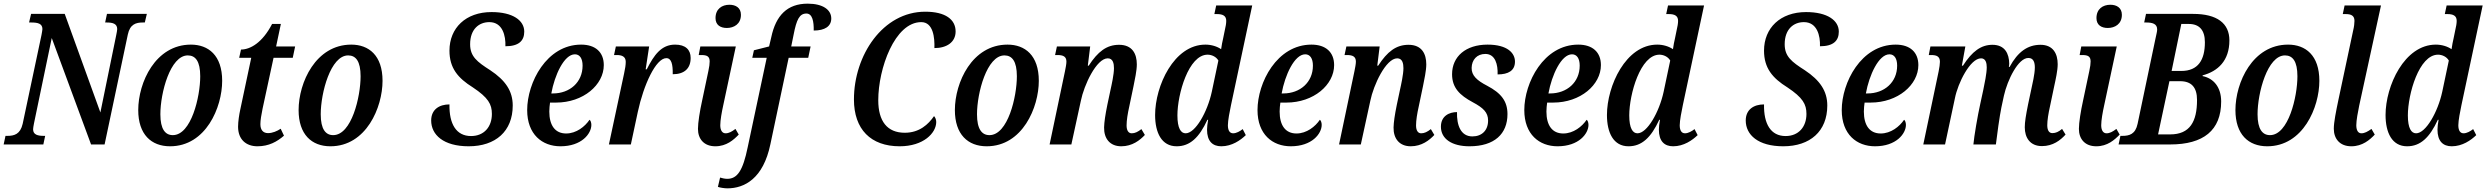

<svg xmlns="http://www.w3.org/2000/svg" viewBox="-39 -790 13597 1050"><path d="M-19 0H198L208 -47H200C168 -47 142 -53 142 -83C142 -89 144 -100 147 -116L244 -582L459 0H533L660 -601C672 -658 705 -667 742 -667H753L764 -714H546L536 -667H545C576 -667 602 -661 602 -631C602 -624 599 -611 597 -600L510 -175L315 -714H131L120 -667H132C168 -667 193 -661 193 -631C193 -624 190 -613 188 -599L85 -113C72 -56 39 -47 2 -47H-9Z M891 10C1087 10 1176 -203 1176 -348C1176 -488 1100 -546 1005 -546C811 -546 717 -339 717 -188C717 -55 788 10 891 10ZM906 -51C865 -51 838 -83 838 -165C838 -282 892 -487 988 -487C1030 -487 1056 -455 1056 -373C1056 -261 1007 -51 906 -51Z M1369 10C1431 10 1476 -15 1514 -48L1496 -86C1477 -73 1451 -62 1427 -62C1401 -62 1385 -78 1385 -111C1385 -132 1390 -162 1397 -196L1457 -474H1562L1575 -536H1471L1497 -659H1449C1396 -556 1329 -519 1279 -519L1269 -474H1335L1275 -191C1269 -164 1263 -125 1263 -97C1263 -28 1306 10 1369 10Z M1768 10C1964 10 2053 -203 2053 -348C2053 -488 1977 -546 1882 -546C1688 -546 1594 -339 1594 -188C1594 -55 1665 10 1768 10ZM1783 -51C1742 -51 1715 -83 1715 -165C1715 -282 1769 -487 1865 -487C1907 -487 1933 -455 1933 -373C1933 -261 1884 -51 1783 -51Z M2524 10C2671 10 2765 -72 2765 -213C2765 -292 2725 -351 2642 -406C2570 -452 2532 -481 2532 -548C2532 -631 2581 -669 2637 -669C2710 -669 2727 -594 2725 -537C2798 -537 2828 -567 2828 -617C2828 -678 2766 -724 2649 -724C2508 -724 2419 -637 2419 -513C2419 -418 2465 -363 2547 -312C2631 -256 2651 -220 2651 -167C2651 -96 2608 -46 2537 -46C2456 -46 2417 -112 2419 -219C2363 -219 2319 -191 2319 -131C2319 -53 2386 10 2524 10Z M3026 10C3142 10 3195 -59 3195 -107C3195 -119 3191 -131 3185 -135C3160 -98 3113 -60 3057 -60C2997 -60 2965 -104 2965 -180C2965 -196 2967 -215 2969 -229H3002C3151 -229 3263 -326 3263 -434C3263 -504 3218 -546 3139 -546C2950 -546 2844 -338 2844 -188C2844 -55 2926 10 3026 10ZM2985 -279H2976C2994 -379 3046 -493 3105 -493C3131 -493 3147 -471 3147 -431C3147 -340 3077 -279 2985 -279Z M3374 -388 3291 0H3411L3449 -178C3481 -327 3548 -472 3605 -472C3633 -472 3641 -438 3640 -384C3704 -384 3738 -416 3738 -473C3738 -518 3710 -546 3653 -546C3578 -546 3538 -490 3498 -411H3492L3511 -536H3329L3319 -489H3334C3360 -489 3383 -482 3383 -452C3383 -436 3380 -414 3374 -388Z M3936 -637C3974 -637 4013 -658 4013 -709C4013 -748 3984 -764 3950 -764C3909 -764 3874 -741 3874 -691C3874 -653 3901 -637 3936 -637ZM3873 10C3934 10 3973 -25 4001 -54L3983 -85C3963 -70 3947 -61 3929 -61C3911 -61 3900 -77 3900 -105C3900 -132 3908 -177 3916 -213L3985 -536H3791L3782 -489H3796C3827 -489 3842 -482 3842 -454C3842 -442 3840 -424 3835 -402L3801 -241C3788 -182 3778 -120 3778 -85C3778 -30 3811 10 3873 10Z M3939 240C4032 240 4135 187 4174 -1L4274 -474H4381L4394 -536H4288L4301 -600C4317 -683 4333 -716 4371 -716C4404 -716 4412 -672 4411 -623C4472 -623 4507 -646 4507 -689C4507 -736 4462 -770 4378 -770C4266 -770 4204 -705 4179 -587L4167 -536L4084 -515L4075 -474H4154L4050 15C4024 142 3994 188 3938 188C3925 188 3908 184 3899 181L3887 232C3898 236 3922 240 3939 240Z M4881 10C5012 10 5081 -63 5081 -123C5081 -137 5075 -149 5069 -155C5038 -110 4989 -64 4909 -64C4813 -64 4764 -127 4764 -242C4764 -415 4854 -669 4999 -669C5065 -669 5073 -583 5071 -527C5138 -527 5187 -559 5187 -618C5187 -683 5132 -726 5021 -726C4789 -726 4631 -488 4631 -246C4631 -83 4723 10 4881 10Z M5357 10C5553 10 5642 -203 5642 -348C5642 -488 5566 -546 5471 -546C5277 -546 5183 -339 5183 -188C5183 -55 5254 10 5357 10ZM5372 -51C5331 -51 5304 -83 5304 -165C5304 -282 5358 -487 5454 -487C5496 -487 5522 -455 5522 -373C5522 -261 5473 -51 5372 -51Z M6093 10C6153 10 6195 -23 6222 -52L6203 -84C6184 -69 6168 -61 6150 -61C6132 -61 6122 -77 6122 -104C6122 -132 6128 -169 6137 -209L6160 -319C6167 -355 6178 -403 6178 -438C6178 -495 6154 -545 6081 -545C6013 -545 5965 -508 5915 -431H5910L5923 -536H5741L5731 -489H5744C5775 -489 5793 -481 5793 -453C5793 -440 5789 -420 5785 -400L5701 0H5820L5872 -239C5889 -324 5957 -471 6019 -471C6048 -471 6053 -442 6053 -417C6053 -383 6040 -325 6034 -298L6017 -218C6005 -159 6000 -123 5999 -93C5998 -32 6031 10 6093 10Z M6396 10C6468 10 6519 -37 6564 -135H6568C6564 -114 6562 -93 6562 -81C6562 -18 6592 10 6640 10C6698 10 6745 -23 6774 -51L6757 -84C6742 -72 6722 -61 6705 -61C6687 -61 6676 -75 6676 -105C6676 -131 6686 -182 6693 -215L6809 -760H6612L6602 -713H6616C6648 -713 6667 -704 6667 -676C6667 -662 6664 -645 6659 -624L6650 -580C6647 -568 6641 -538 6639 -521C6617 -536 6586 -546 6553 -546C6381 -546 6278 -320 6278 -161C6278 -65 6313 10 6396 10ZM6445 -61C6419 -61 6400 -88 6400 -159C6400 -275 6461 -491 6565 -491C6587 -491 6612 -480 6624 -459L6588 -288C6564 -177 6498 -61 6445 -61Z M7020 10C7136 10 7189 -59 7189 -107C7189 -119 7185 -131 7179 -135C7154 -98 7107 -60 7051 -60C6991 -60 6959 -104 6959 -180C6959 -196 6961 -215 6963 -229H6996C7145 -229 7257 -326 7257 -434C7257 -504 7212 -546 7133 -546C6944 -546 6838 -338 6838 -188C6838 -55 6920 10 7020 10ZM6979 -279H6970C6988 -379 7040 -493 7099 -493C7125 -493 7141 -471 7141 -431C7141 -340 7071 -279 6979 -279Z M7676 10C7736 10 7778 -23 7805 -52L7786 -84C7767 -69 7751 -61 7733 -61C7715 -61 7705 -77 7705 -104C7705 -132 7711 -169 7720 -209L7743 -319C7750 -355 7761 -403 7761 -438C7761 -495 7737 -545 7664 -545C7596 -545 7548 -508 7498 -431H7493L7506 -536H7324L7314 -489H7327C7358 -489 7376 -481 7376 -453C7376 -440 7372 -420 7368 -400L7284 0H7403L7455 -239C7472 -324 7540 -471 7602 -471C7631 -471 7636 -442 7636 -417C7636 -383 7623 -325 7617 -298L7600 -218C7588 -159 7583 -123 7582 -93C7581 -32 7614 10 7676 10Z M7997 10C8134 10 8205 -58 8205 -166C8205 -237 8170 -281 8094 -321C8038 -350 8008 -377 8009 -419C8010 -463 8038 -495 8084 -495C8139 -495 8153 -436 8151 -383C8210 -383 8246 -404 8246 -453C8246 -499 8206 -546 8096 -546C7977 -546 7902 -481 7902 -384C7902 -310 7944 -269 8015 -231C8073 -200 8099 -175 8099 -131C8099 -77 8065 -44 8013 -44C7949 -44 7927 -106 7929 -177C7888 -177 7841 -157 7841 -97C7841 -30 7902 10 7997 10Z M8479 10C8595 10 8648 -59 8648 -107C8648 -119 8644 -131 8638 -135C8613 -98 8566 -60 8510 -60C8450 -60 8418 -104 8418 -180C8418 -196 8420 -215 8422 -229H8455C8604 -229 8716 -326 8716 -434C8716 -504 8671 -546 8592 -546C8403 -546 8297 -338 8297 -188C8297 -55 8379 10 8479 10ZM8438 -279H8429C8447 -379 8499 -493 8558 -493C8584 -493 8600 -471 8600 -431C8600 -340 8530 -279 8438 -279Z M8867 10C8939 10 8990 -37 9035 -135H9039C9035 -114 9033 -93 9033 -81C9033 -18 9063 10 9111 10C9169 10 9216 -23 9245 -51L9228 -84C9213 -72 9193 -61 9176 -61C9158 -61 9147 -75 9147 -105C9147 -131 9157 -182 9164 -215L9280 -760H9083L9073 -713H9087C9119 -713 9138 -704 9138 -676C9138 -662 9135 -645 9130 -624L9121 -580C9118 -568 9112 -538 9110 -521C9088 -536 9057 -546 9024 -546C8852 -546 8749 -320 8749 -161C8749 -65 8784 10 8867 10ZM8916 -61C8890 -61 8871 -88 8871 -159C8871 -275 8932 -491 9036 -491C9058 -491 9083 -480 9095 -459L9059 -288C9035 -177 8969 -61 8916 -61Z M9713 10C9860 10 9954 -72 9954 -213C9954 -292 9914 -351 9831 -406C9759 -452 9721 -481 9721 -548C9721 -631 9770 -669 9826 -669C9899 -669 9916 -594 9914 -537C9987 -537 10017 -567 10017 -617C10017 -678 9955 -724 9838 -724C9697 -724 9608 -637 9608 -513C9608 -418 9654 -363 9736 -312C9820 -256 9840 -220 9840 -167C9840 -96 9797 -46 9726 -46C9645 -46 9606 -112 9608 -219C9552 -219 9508 -191 9508 -131C9508 -53 9575 10 9713 10Z M10215 10C10331 10 10384 -59 10384 -107C10384 -119 10380 -131 10374 -135C10349 -98 10302 -60 10246 -60C10186 -60 10154 -104 10154 -180C10154 -196 10156 -215 10158 -229H10191C10340 -229 10452 -326 10452 -434C10452 -504 10407 -546 10328 -546C10139 -546 10033 -338 10033 -188C10033 -55 10115 10 10215 10ZM10174 -279H10165C10183 -379 10235 -493 10294 -493C10320 -493 10336 -471 10336 -431C10336 -340 10266 -279 10174 -279Z M11128 9C11188 9 11229 -23 11257 -54L11238 -85C11219 -69 11203 -62 11185 -62C11167 -62 11157 -77 11157 -105C11157 -132 11163 -169 11172 -209L11195 -319C11203 -356 11214 -404 11214 -439C11214 -495 11190 -545 11120 -545C11050 -545 10996 -507 10951 -424H10947C10948 -430 10949 -437 10949 -442C10948 -496 10926 -545 10857 -545C10795 -545 10746 -509 10696 -431H10690L10709 -536H10518L10509 -489H10522C10551 -489 10570 -482 10570 -452C10570 -440 10567 -420 10563 -400L10479 0H10598L10652 -253C10668 -335 10735 -471 10795 -471C10821 -471 10826 -444 10826 -422C10826 -388 10814 -332 10807 -298L10791 -224C10776 -157 10757 -45 10753 0H10876C10881 -45 10897 -159 10906 -202L10920 -267C10939 -352 10998 -474 11054 -473C11082 -473 11089 -448 11089 -421C11089 -384 11075 -328 11069 -299L11052 -219C11040 -159 11034 -123 11034 -94C11034 -37 11063 9 11128 9Z M11488 -637C11526 -637 11565 -658 11565 -709C11565 -748 11536 -764 11502 -764C11461 -764 11426 -741 11426 -691C11426 -653 11453 -637 11488 -637ZM11425 10C11486 10 11525 -25 11553 -54L11535 -85C11515 -70 11499 -61 11481 -61C11463 -61 11452 -77 11452 -105C11452 -132 11460 -177 11468 -213L11537 -536H11343L11334 -489H11348C11379 -489 11394 -482 11394 -454C11394 -442 11392 -424 11387 -402L11353 -241C11340 -182 11330 -120 11330 -85C11330 -30 11363 10 11425 10Z M11547 0H11829C12011 0 12108 -77 12108 -235C12108 -314 12066 -362 12006 -374L12007 -378C12089 -400 12153 -457 12153 -569C12153 -663 12085 -714 11955 -714H11697L11687 -667H11698C11732 -667 11758 -660 11758 -629C11758 -617 11754 -605 11749 -580L11651 -113C11639 -56 11606 -47 11568 -47H11557ZM11890 -402H11837L11890 -659H11931C11989 -659 12019 -625 12019 -559C12019 -462 11982 -402 11890 -402ZM11829 -55H11763L11825 -346H11883C11946 -346 11976 -312 11976 -243C11976 -125 11937 -55 11829 -55Z M12360 10C12556 10 12645 -203 12645 -348C12645 -488 12569 -546 12474 -546C12280 -546 12186 -339 12186 -188C12186 -55 12257 10 12360 10ZM12375 -51C12334 -51 12307 -83 12307 -165C12307 -282 12361 -487 12457 -487C12499 -487 12525 -455 12525 -373C12525 -261 12476 -51 12375 -51Z M12820 10C12880 10 12921 -25 12948 -54L12930 -85C12909 -70 12892 -61 12875 -61C12857 -61 12847 -77 12847 -105C12847 -132 12856 -179 12863 -213L12982 -760H12783L12773 -713H12789C12818 -713 12837 -705 12837 -676C12837 -664 12835 -644 12830 -624L12749 -243C12736 -180 12724 -122 12724 -86C12724 -31 12757 10 12820 10Z M13125 10C13197 10 13248 -37 13293 -135H13297C13293 -114 13291 -93 13291 -81C13291 -18 13321 10 13369 10C13427 10 13474 -23 13503 -51L13486 -84C13471 -72 13451 -61 13434 -61C13416 -61 13405 -75 13405 -105C13405 -131 13415 -182 13422 -215L13538 -760H13341L13331 -713H13345C13377 -713 13396 -704 13396 -676C13396 -662 13393 -645 13388 -624L13379 -580C13376 -568 13370 -538 13368 -521C13346 -536 13315 -546 13282 -546C13110 -546 13007 -320 13007 -161C13007 -65 13042 10 13125 10ZM13174 -61C13148 -61 13129 -88 13129 -159C13129 -275 13190 -491 13294 -491C13316 -491 13341 -480 13353 -459L13317 -288C13293 -177 13227 -61 13174 -61Z"/></svg>

Font: Noto Serif Condensed SemiBold
Style: Italic
Weight: 600
Width: 3
Italic angle: -12°
Designer: Monotype Design Team
Foundry: Monotype Imaging Inc.
Version: Version 2.014